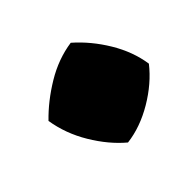

<svg xmlns="http://www.w3.org/2000/svg" viewBox="-73 -473 403 403"><g transform="rotate(-45 128.5 -271.5)"><path d="M107 -155Q76 -181 52 -221Q28 -261 21 -305Q50 -335 89 -358.5Q128 -382 170 -388Q202 -360 225.5 -321Q249 -282 255 -241Q229 -208 188.5 -184Q148 -160 107 -155Z"/></g></svg>

Font: Piazzolla Black
Style: Italic
Weight: 900
Italic angle: -11.3°
Designer: Juan Pablo del Peral
Foundry: Huerta Tipografica
Version: Version 1.330